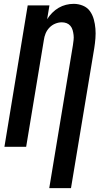

<svg xmlns="http://www.w3.org/2000/svg" viewBox="-20 -763 540 998"><path d="M236 215 359 -528Q361 -542 362.5 -555Q364 -568 362.5 -581Q361 -594 357.5 -606.5Q354 -619 346 -628.5Q338 -638 326.5 -642.5Q315 -647 301 -647Q284 -647 267 -640Q250 -633 237 -619.5Q224 -606 217 -589Q210 -572 208 -555L116 0H3L124 -735H237L225 -663Q236 -681 251.5 -696.5Q267 -712 285 -722.5Q303 -733 323 -738Q343 -743 363 -743Q388 -743 411 -733.5Q434 -724 447.5 -705Q461 -686 467.5 -662.5Q474 -639 476 -614Q478 -589 476 -563.5Q474 -538 470 -513L349 215Z"/></svg>

Font: Iosevka SS18
Style: Bold Italic
Weight: 700
Italic angle: -9°
Monospace: yes
Designer: Belleve Invis
Foundry: Belleve Invis
Version: Version 25.1.1; ttfautohint (v1.8.4)